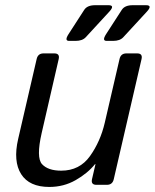

<svg xmlns="http://www.w3.org/2000/svg" viewBox="-20 -721 604 749"><path d="M396 -561.5Q377 -561.5 393.6 -587.4L455.1 -682.6Q466.8 -700.7 497.6 -700.7H549.8Q576.2 -700.7 552.7 -675.3L460.9 -575.7Q447.8 -561.5 421.4 -561.5ZM249.5 -561.5Q230.5 -561.5 247.1 -587.4L308.6 -682.6Q320.3 -700.7 351.1 -700.7H403.3Q429.7 -700.7 406.2 -675.3L314.5 -575.7Q301.3 -561.5 274.9 -561.5ZM50.8 -178.7 123 -490.7Q127.9 -512.7 149.9 -512.7H191.9Q213.9 -512.7 209 -490.7L142.6 -202.1Q120.6 -106 144 -80.6Q167.5 -55.2 218.8 -55.2Q290.5 -55.2 331.1 -112.1Q371.6 -168.9 388.7 -242.2L446.3 -490.7Q451.2 -512.7 473.1 -512.7H515.1Q537.1 -512.7 532.2 -490.7L423.8 -22Q418.9 0 397 0H356Q334 0 338.9 -22L352.5 -80.6H350.6Q321.8 -44.9 275.1 -18.3Q228.5 8.3 172.4 8.3Q94.2 8.3 62.5 -41.7Q30.8 -91.8 50.8 -178.7Z"/></svg>

Font: Istok Web
Style: Italic
Weight: 400
Italic angle: -13°
Designer: Andrey V. Panov
Foundry: Andrey V. Panov
Version: Version 1.0.2g